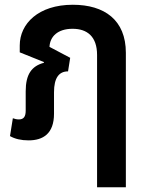

<svg xmlns="http://www.w3.org/2000/svg" viewBox="-20 -580 619 807"><path d="M100 10C161 10 207 -18 207 -102V-192C207 -253 228 -280 266 -280L275 -337L188 -383C190 -426 222 -459 285 -459C347 -459 388 -426 388 -349V207H509V-358C509 -496 419 -560 286 -560C141 -560 63 -480 63 -389V-360L165 -319L164 -316C113 -302 88 -268 88 -196V-115C88 -89 79 -78 59 -78C51 -78 42 -80 34 -83L22 -8C43 4 69 10 100 10Z"/></svg>

Font: Noto Sans Thai SemCond SemBd
Style: Regular
Weight: 600
Width: 4
Designer: Monotype Design Team
Foundry: Monotype Imaging Inc.
Version: Version 2.002